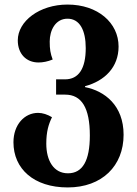

<svg xmlns="http://www.w3.org/2000/svg" viewBox="-20 -569 600 842"><path d="M277 253C428 253 522 158 522 22C522 -107 439 -170 353 -187V-191C439 -214 500 -274 500 -365C500 -469 409 -549 276 -549C153 -549 58 -476 58 -392C58 -333 95 -295 149 -295C168 -295 189 -299 211 -308C201 -335 198 -353 198 -387C198 -436 223 -487 276 -487C330 -487 356 -436 356 -358C356 -268 325 -221 265 -221H226V-154H266C338 -154 374 -96 374 25C374 136 342 191 278 191C215 191 183 135 183 61C183 8 193 -24 208 -55C188 -67 167 -74 147 -74C88 -74 39 -23 39 55C39 171 128 253 277 253Z"/></svg>

Font: Noto Serif Georgian SemiCondensed Bold
Style: Regular
Weight: 700
Width: 4
Designer: Monotype Design Team, Akaki Razmadze
Foundry: Google LLC
Version: Version 2.003